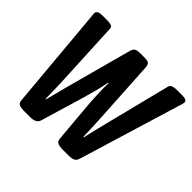

<svg xmlns="http://www.w3.org/2000/svg" viewBox="-164 -899 1099 1099"><g transform="rotate(45 385.0 -350.0)"><path d="M158 2Q129 2 115.5 -4.5Q102 -11 101 -31L45 -658Q45 -662 44 -669.5Q43 -677 43 -680Q44 -690 54.5 -696Q65 -702 86 -702H125Q144 -702 157 -697.5Q170 -693 170 -678L190 -266Q191 -242 191.5 -216Q192 -190 192.5 -168Q193 -146 193 -134H197Q203 -156 212 -192.5Q221 -229 231 -266L340 -669Q346 -690 357.5 -696Q369 -702 389 -702H429Q449 -702 459 -696Q469 -690 471 -668L494 -277Q496 -243 497.5 -201.5Q499 -160 500 -133H504Q508 -155 517.5 -193Q527 -231 535 -265L639 -679Q643 -693 657 -697.5Q671 -702 689 -702H732Q773 -702 770 -680Q770 -675 765 -659L574 -31Q568 -11 554 -4.5Q540 2 517 2H469Q441 2 427 -5Q413 -12 412 -31L389 -296Q387 -327 385 -371.5Q383 -416 385 -453H381Q374 -414 362 -369Q350 -324 342 -296L263 -31Q258 -13 243 -5.5Q228 2 205 2Z"/></g></svg>

Font: Asap Condensed Condensed SemiBold
Style: Italic
Weight: 600
Width: 3
Italic angle: -6°
Designer: Pablo Cosgaya
Foundry: Omnibus-Type
Version: Version 3.001; ttfautohint (v1.8.4.7-5d5b)